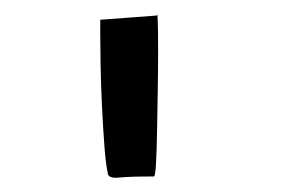

<svg xmlns="http://www.w3.org/2000/svg" viewBox="-20 -806 399 272"><path d="M198 -556Q163 -556 149 -554.5Q135 -553 133 -559Q130 -572 128 -598Q126 -624 124.5 -655Q123 -686 122.5 -714Q122 -742 122 -760Q122 -778 122 -778L202 -784Q203 -790 203.5 -775.5Q204 -761 204 -735Q204 -709 203.5 -678.5Q203 -648 202.5 -620Q202 -592 201 -574Q200 -556 198 -556Z"/></svg>

Font: Palette Mosaic
Style: Regular
Weight: 400
Designer: Shibuyafont
Version: Version 1.001